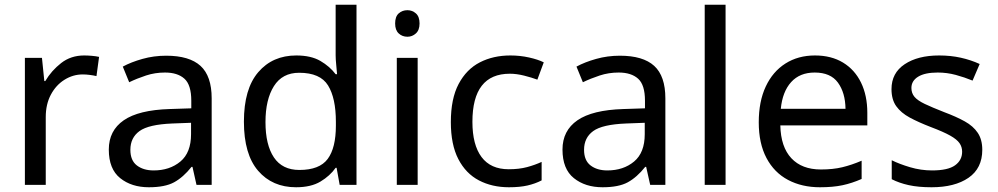

<svg xmlns="http://www.w3.org/2000/svg" viewBox="-20 -780 4209 810"><path d="M335 -546Q350 -546 367.5 -544.5Q385 -543 398 -540L387 -459Q374 -462 358.5 -464Q343 -466 329 -466Q288 -466 252 -443.5Q216 -421 194.5 -380.5Q173 -340 173 -286V0H85V-536H157L167 -438H171Q197 -482 238 -514Q279 -546 335 -546Z M681 -545Q779 -545 826 -502Q873 -459 873 -365V0H809L792 -76H788Q753 -32 714.5 -11Q676 10 608 10Q535 10 487 -28.5Q439 -67 439 -149Q439 -229 502 -272.5Q565 -316 696 -320L787 -323V-355Q787 -422 758 -448Q729 -474 676 -474Q634 -474 596 -461.5Q558 -449 525 -433L498 -499Q533 -518 581 -531.5Q629 -545 681 -545ZM707 -259Q607 -255 568.5 -227Q530 -199 530 -148Q530 -103 557.5 -82Q585 -61 628 -61Q696 -61 741 -98.5Q786 -136 786 -214V-262Z M1229 10Q1129 10 1069 -59.5Q1009 -129 1009 -267Q1009 -405 1069.5 -475.5Q1130 -546 1230 -546Q1292 -546 1331.5 -523Q1371 -500 1396 -467H1402Q1401 -480 1398.5 -505.5Q1396 -531 1396 -546V-760H1484V0H1413L1400 -72H1396Q1372 -38 1332 -14Q1292 10 1229 10ZM1243 -63Q1328 -63 1362.5 -109.5Q1397 -156 1397 -250V-266Q1397 -366 1364 -419.5Q1331 -473 1242 -473Q1171 -473 1135.5 -416.5Q1100 -360 1100 -265Q1100 -169 1135.5 -116Q1171 -63 1243 -63Z M1699 -737Q1719 -737 1734.5 -723.5Q1750 -710 1750 -681Q1750 -653 1734.5 -639Q1719 -625 1699 -625Q1677 -625 1662 -639Q1647 -653 1647 -681Q1647 -710 1662 -723.5Q1677 -737 1699 -737ZM1742 -536V0H1654V-536Z M2127 10Q2056 10 2000.5 -19Q1945 -48 1913.5 -109Q1882 -170 1882 -265Q1882 -364 1915 -426Q1948 -488 2004.5 -517Q2061 -546 2133 -546Q2174 -546 2212 -537.5Q2250 -529 2274 -517L2247 -444Q2223 -453 2191 -461Q2159 -469 2131 -469Q1973 -469 1973 -266Q1973 -169 2011.5 -117.5Q2050 -66 2126 -66Q2170 -66 2203.5 -75Q2237 -84 2265 -97V-19Q2238 -5 2205.5 2.5Q2173 10 2127 10Z M2595 -545Q2693 -545 2740 -502Q2787 -459 2787 -365V0H2723L2706 -76H2702Q2667 -32 2628.5 -11Q2590 10 2522 10Q2449 10 2401 -28.5Q2353 -67 2353 -149Q2353 -229 2416 -272.5Q2479 -316 2610 -320L2701 -323V-355Q2701 -422 2672 -448Q2643 -474 2590 -474Q2548 -474 2510 -461.5Q2472 -449 2439 -433L2412 -499Q2447 -518 2495 -531.5Q2543 -545 2595 -545ZM2621 -259Q2521 -255 2482.5 -227Q2444 -199 2444 -148Q2444 -103 2471.5 -82Q2499 -61 2542 -61Q2610 -61 2655 -98.5Q2700 -136 2700 -214V-262Z M3041 0H2953V-760H3041Z M3418 -546Q3487 -546 3536.5 -516Q3586 -486 3612.5 -431.5Q3639 -377 3639 -304V-251H3272Q3274 -160 3318.5 -112.5Q3363 -65 3443 -65Q3494 -65 3533.5 -74.5Q3573 -84 3615 -102V-25Q3574 -7 3534 1.5Q3494 10 3439 10Q3363 10 3304.5 -21Q3246 -52 3213.5 -113.5Q3181 -175 3181 -264Q3181 -352 3210.5 -415Q3240 -478 3293.5 -512Q3347 -546 3418 -546ZM3417 -474Q3354 -474 3317.5 -433.5Q3281 -393 3274 -321H3547Q3546 -389 3515 -431.5Q3484 -474 3417 -474Z M4124 -148Q4124 -70 4066 -30Q4008 10 3910 10Q3854 10 3813.5 1Q3773 -8 3742 -24V-104Q3774 -88 3819.5 -74.5Q3865 -61 3912 -61Q3979 -61 4009 -82.5Q4039 -104 4039 -140Q4039 -160 4028 -176Q4017 -192 3988.5 -208Q3960 -224 3907 -244Q3855 -264 3818 -284Q3781 -304 3761 -332Q3741 -360 3741 -404Q3741 -472 3796.5 -509Q3852 -546 3942 -546Q3991 -546 4033.5 -536.5Q4076 -527 4113 -510L4083 -440Q4049 -454 4012 -464Q3975 -474 3936 -474Q3882 -474 3853.5 -456.5Q3825 -439 3825 -409Q3825 -387 3838 -371.5Q3851 -356 3881.5 -341.5Q3912 -327 3963 -307Q4014 -288 4050 -268Q4086 -248 4105 -219.5Q4124 -191 4124 -148Z"/></svg>

Font: Noto Sans Myanmar UI
Style: Regular
Weight: 400
Designer: Monotype Design Team
Foundry: Monotype Imaging Inc.
Version: Version 2.103; ttfautohint (v1.8.4.7-5d5b)